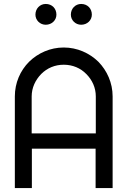

<svg xmlns="http://www.w3.org/2000/svg" viewBox="-20 -950 644 970"><path d="M140 -276V-463C140 -507 159 -546 188 -576C218 -606 257 -623 302 -623C347 -623 387 -606 416 -576C446 -546 464 -507 464 -463V-276ZM477 -638C432 -682 370 -710 302 -710C234 -710 172 -682 127 -638C82 -593 55 -531 55 -463V0H141V-199H463V0H549V-463C549 -531 521 -593 477 -638ZM211 -930C182 -930 159 -907 159 -876C159 -848 182 -825 211 -825C242 -825 265 -848 265 -876C265 -907 243 -930 211 -930ZM390 -930C361 -930 338 -907 338 -876C338 -848 361 -825 390 -825C421 -825 444 -848 444 -876C444 -907 422 -930 390 -930Z"/></svg>

Font: Radis Sans
Style: Regular
Weight: 400
Designer: Gaël Goy
Foundry: Gaël Goy
Version: 1.0